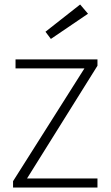

<svg xmlns="http://www.w3.org/2000/svg" viewBox="-20 -833 492 853"><path d="M413 -40V0H38V-28L355 -529H49V-569H413V-541L100 -40ZM206 -660 182 -692 336 -813 371 -772Z"/></svg>

Font: Yaldevi ExtraLight
Style: Regular
Weight: 200
Designer: Sol Matas, Rajitha Manaperi, Kosala Senevirathne
Foundry: Mooniak
Version: Version 1.100